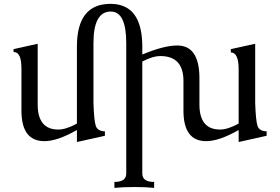

<svg xmlns="http://www.w3.org/2000/svg" viewBox="-20 -710 1423 975"><path d="M762.7 244.1Q722.2 239.7 663.1 239.7Q604 239.7 561 244.1V213.9Q621.1 213.9 621.1 171.4V-491.2Q621.1 -651.4 542.5 -651.4Q454.6 -651.4 454.6 -491.7V-186Q457.5 -99.6 466.1 -71.8Q474.6 -43.9 512.7 -43V-20.5L370.6 11.2V-49.8Q271.5 6.8 205.6 6.8Q88.9 6.8 88.9 -147.9V-361.8Q88.9 -445.8 50.3 -445.8H48.8V-460.4L171.4 -487.8V-179.7Q171.4 -52.2 275.9 -52.2Q315.9 -52.2 370.6 -82.5V-473.6Q370.6 -690.4 541 -690.4Q699.7 -690.4 702.6 -480.5V-433.1Q812.5 -479 879.9 -479Q990.7 -479 992.7 -318.4V-179.7Q992.7 -52.2 1097.2 -52.2Q1137.2 -52.2 1191.9 -82.5V-357.9Q1191.9 -443.4 1152.3 -443.8L1151.9 -460.4L1275.9 -487.8V-186Q1278.8 -99.6 1287.4 -71.8Q1295.9 -43.9 1334 -43V-20.5L1191.9 11.2V-49.8Q1092.8 6.8 1026.9 6.8Q911.6 6.8 911.6 -147.9V-298.8Q911.6 -425.3 794.4 -425.3Q755.4 -425.3 702.6 -397.5V171.4Q702.6 213.9 762.7 213.9Z"/></svg>

Font: Kelvinch
Style: Regular
Weight: 400
Designer: Paul James MIller
Foundry: High-Logic / Made with FontCreator
Version: Version 3.30 September 23, 2016